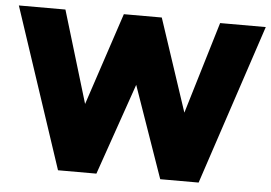

<svg xmlns="http://www.w3.org/2000/svg" viewBox="-53 -770 1188 842"><g transform="rotate(5 540.5 -348.5)"><path d="M202 -700H-3L231 5H400L540 -398L681 5H850L1084 -700H883L761 -295L626 -702H459L324 -295Z"/></g></svg>

Font: Geom Black
Style: Bold
Weight: 900
Version: Version 1.102